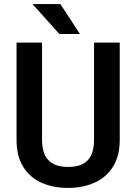

<svg xmlns="http://www.w3.org/2000/svg" viewBox="-20 -922 675 952"><path d="M376.5 -753.4H274.4L141.1 -901.9H279.3ZM573.7 -710.9V-229Q573.7 -147.5 539.8 -94.5Q505.9 -41.5 447.8 -15.9Q389.6 9.8 317.4 9.8Q243.7 9.8 186 -15.9Q128.4 -41.5 95.2 -94.5Q62 -147.5 62 -229V-710.9H188.5V-229Q188.5 -179.2 204.3 -149.7Q220.2 -120.1 249 -107.2Q277.8 -94.2 317.4 -94.2Q357.9 -94.2 386.7 -107.2Q415.5 -120.1 430.9 -149.7Q446.3 -179.2 446.3 -229V-710.9Z"/></svg>

Font: Robert Sans
Style: Bold
Weight: 700
Designer: Christian Robertson (extended by Adam Twardoch)
Foundry: Google
Version: Version 12.135;April 2, 2019;FontCreator 11.5.0.2425 64-bit;